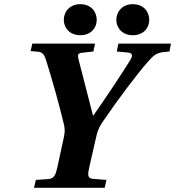

<svg xmlns="http://www.w3.org/2000/svg" viewBox="-20 -901 840 921"><path d="M538 -806C538 -768 566 -732 617 -732C669 -732 696 -768 696 -806C696 -844 669 -881 617 -881C566 -881 538 -844 538 -806ZM286 -806C286 -768 314 -732 365 -732C417 -732 444 -768 444 -806C444 -844 417 -881 365 -881C314 -881 286 -844 286 -806ZM127 -656 161 -653C183 -651 192 -642 202 -609C231 -516 260 -414 285 -311C290 -292 293 -273 287 -246L255 -98C247 -62 240 -44 211 -42L152 -38L143 0H482L491 -38L427 -43C399 -45 400 -62 408 -98L443 -251C449 -278 459 -297 477 -323C543 -420 638 -547 688 -603C715 -633 727 -647 764 -651L793 -654L800 -692H548L540 -654L593 -649C615 -647 618 -635 606 -615C576 -565 492 -438 428 -347H426L356 -619C352 -636 353 -646 373 -648L428 -654L436 -692H135Z"/></svg>

Font: Heuristica
Style: Bold Italic
Weight: 700
Italic angle: -13°
Version: Version 1.0.1